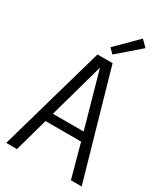

<svg xmlns="http://www.w3.org/2000/svg" viewBox="-230 -1061 1013 1162"><g transform="rotate(30 276.0 -480.0)"><path d="M269 -816.4 413.1 -960.4 455.6 -918 301.3 -784.7ZM12.2 0 223.1 -739.7H328.6L539.6 0H464.4L400.9 -233.4H152.3L87.4 0ZM168.9 -293.9H383.8L275.9 -678.2Z"/></g></svg>

Font: News Cycle
Style: Regular
Weight: 500
Version: Version 0.5.2